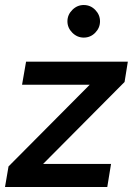

<svg xmlns="http://www.w3.org/2000/svg" viewBox="-24 -746 530 766"><path d="M10 -82 334 -408H64L80 -500H486L473 -419L148 -92H419L404 0H-4ZM245 -661Q245 -687 264.5 -706.5Q284 -726 310 -726Q337 -726 356 -706.5Q375 -687 375 -661Q375 -635 356 -615.5Q337 -596 310 -596Q284 -596 264.5 -615.5Q245 -635 245 -661Z"/></svg>

Font: Oak Sans Semibold
Style: Italic
Weight: 600
Italic angle: -9.49998°
Foundry: Erik Kennedy, Walven
Version: Version 1.000